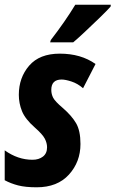

<svg xmlns="http://www.w3.org/2000/svg" viewBox="-25 -786 491 816"><path d="M286 -606Q302 -619 334 -649Q366 -679 398 -710Q430 -741 445 -758L446 -766H295Q252 -695 191 -616L188 -606ZM317 -174Q317 -231 298 -263Q279 -295 242 -327Q209 -355 201 -370.5Q193 -386 193 -404Q193 -448 237 -448Q253 -448 279 -439.5Q305 -431 328 -411L381 -514Q319 -558 229 -558Q143 -558 99 -507Q55 -456 55 -383Q55 -347 68.5 -313.5Q82 -280 123 -244Q156 -215 165.5 -196.5Q175 -178 175 -160Q175 -134 157.5 -120.5Q140 -107 113 -107Q51 -107 -5 -147V-20Q21 -6 52 2Q83 10 131 10Q219 10 268 -44Q317 -98 317 -174Z"/></svg>

Font: Noto Sans UI Condensed ExtraBold
Style: Italic
Weight: 800
Width: 3
Designer: Monotype Design Team
Foundry: Monotype Imaging Inc.
Version: 1.001